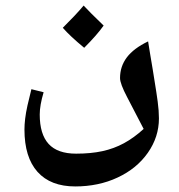

<svg xmlns="http://www.w3.org/2000/svg" viewBox="-20 -554 644 691"><path d="M251 117Q162 117 115 64.5Q68 12 68 -88Q68 -105 70.5 -126.5Q73 -148 79 -175Q85 -202 93 -233L137 -222Q123 -175 123 -142Q123 -71 155 -36Q187 -1 254 -1Q307 -1 348.5 -10Q390 -19 426 -38.5Q462 -58 497 -90Q463 -156 437.5 -204.5Q412 -253 412 -273Q412 -315 436.5 -347.5Q461 -380 513 -405Q516 -385 520.5 -358.5Q525 -332 529.5 -305Q534 -278 537 -258Q543 -222 547.5 -188.5Q552 -155 552 -128Q552 -61 512 -4Q472 53 403 85Q369 101 330.5 109Q292 117 251 117ZM283 -382Q232 -424 206 -454Q229 -477 247.5 -496.5Q266 -516 281 -534Q292 -522 310 -504Q328 -486 353 -462Q341 -445 323.5 -425Q306 -405 283 -382Z"/></svg>

Font: Noto Naskh Arabic UI
Style: Regular
Weight: 400
Designer: Monotype Design Team, David Williams, Mohamad Dakak and Nizar Qandah
Foundry: Monotype Imaging Inc.
Version: Version 2.014